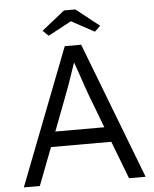

<svg xmlns="http://www.w3.org/2000/svg" viewBox="-59 -931 788 980"><g transform="rotate(-5 335.0 -441.0)"><path d="M23 0 294 -700H378L647 0H562L488 -193H179L105 0ZM188 -788 306 -882H364L483 -788L454 -760L336 -824L217 -760ZM208 -270H459L391 -449Q388 -456 378.5 -484.5Q369 -513 355.5 -552Q342 -591 334 -613Q292 -488 275 -446Z"/></g></svg>

Font: Easer Grotesk Light
Style: Regular
Weight: 300
Designer: Boardeaser, Bonnie Shaver-Troup, Thomas Jockin
Foundry: Lexend
Version: Version 1.008;Glyphs 3.1.2 (3151)